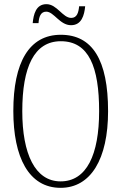

<svg xmlns="http://www.w3.org/2000/svg" viewBox="-20 -892 584 922"><path d="M321 -771C372 -771 385 -819 389 -862H360C357 -832 350 -806 322 -806C281 -806 254 -872 203 -872C152 -872 141 -822 137 -781H165C167 -811 175 -836 202 -836C239 -836 267 -771 321 -771ZM271 10C416 10 499 -128 499 -358C499 -604 424 -725 272 -725C120 -725 44 -593 44 -359C44 -137 118 10 271 10ZM271 -21C148 -21 87 -154 87 -358C87 -570 144 -694 272 -694C407 -694 456 -570 456 -358C456 -149 396 -21 271 -21Z"/></svg>

Font: Noto Serif Devanagari ExtraCondensed ExtraLight
Style: Regular
Weight: 200
Width: 2
Designer: Universal Thirst, Indian Type Foundry and the Monotype Design Team
Foundry: Monotype Imaging Inc.
Version: Version 2.004